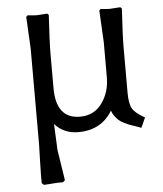

<svg xmlns="http://www.w3.org/2000/svg" viewBox="-52 -543 683 806"><g transform="rotate(-5 290.0 -139.5)"><path d="M396 -491 402 -497Q428 -494 439 -494L485 -497L491 -491Q484 -377 484 -327V-137Q484 -91 496 -70Q508 -49 548 -27L529 15Q525 13 506 6.5Q487 0 480 -2.5Q473 -5 458 -12.5Q443 -20 436 -26.5Q429 -33 420.5 -44Q412 -55 408 -68Q361 10 264 10Q203 10 165 -33L170 77L190 206L181 214H159L101 218L92 210Q91 190 93 119Q95 48 95 47V-357L88 -491L94 -497Q124 -494 131 -494L177 -497L183 -491Q176 -377 176 -327V-183Q176 -54 277 -54Q336 -54 369.5 -100Q403 -146 403 -210V-357Z"/></g></svg>

Font: Andada
Style: Regular
Weight: 400
Designer: Carolina Giovagnoli
Foundry: Carolina Giovagnoli
Version: Version 1.003